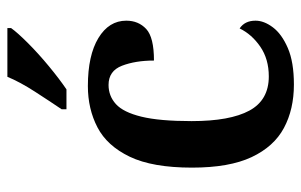

<svg xmlns="http://www.w3.org/2000/svg" viewBox="-168 -638 816 520"><g transform="rotate(-90 240.0 -378.0)"><path d="M271 10Q204 10 153.5 -17Q103 -44 74.5 -104.5Q46 -165 46 -266Q46 -373 75.5 -434.5Q105 -496 155 -522Q205 -548 267 -548Q350 -548 397 -519.5Q444 -491 444 -444Q444 -411 421.5 -390Q399 -369 336 -369Q336 -419 322 -455.5Q308 -492 270 -492Q240 -492 218 -472Q196 -452 184 -403Q172 -354 172 -267Q172 -163 200.5 -110.5Q229 -58 293 -58Q340 -58 373.5 -81Q407 -104 423 -137Q444 -123 444 -94Q444 -71 426 -47Q408 -23 370 -6.5Q332 10 271 10ZM204 -619Q225 -650 251.5 -691Q278 -732 292 -766H424V-756Q412 -739 383.5 -710.5Q355 -682 320.5 -653.5Q286 -625 258 -606H204Z"/></g></svg>

Font: Noto Serif Lao SemiCondensed SemiBold
Style: Regular
Weight: 600
Width: 4
Designer: Monotype Design Team
Foundry: Monotype Imaging Inc.
Version: Version 2.003; ttfautohint (v1.8.4.7-5d5b)